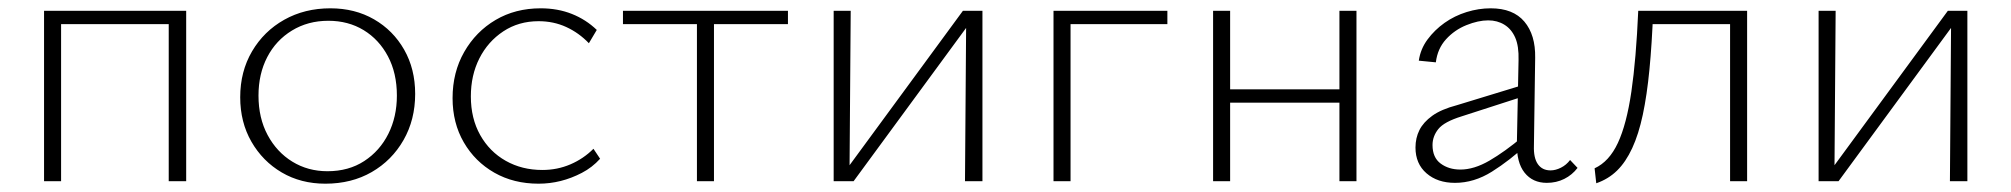

<svg xmlns="http://www.w3.org/2000/svg" viewBox="-20 -436 4839 462"><path d="M386 0V-410H428V0ZM86 0V-410H127V0ZM105 -378V-410H407V-378Z M763 6Q704 6 658 -21Q612 -48 585 -95Q558 -142 558 -202Q558 -264 586.5 -312.5Q615 -361 664 -388.5Q713 -416 775 -416Q834 -416 880 -389.5Q926 -363 952.5 -316.5Q979 -270 979 -210Q979 -148 951 -99Q923 -50 874.5 -22Q826 6 763 6ZM768 -24Q819 -24 856.5 -48.5Q894 -73 914.5 -114Q935 -155 935 -206Q935 -260 913.5 -300.5Q892 -341 855 -363.5Q818 -386 770 -386Q721 -386 682.5 -362.5Q644 -339 623 -298.5Q602 -258 602 -206Q602 -152 624 -111Q646 -70 683.5 -47Q721 -24 768 -24Z M1276 6Q1216 6 1169.5 -20.5Q1123 -47 1096 -93.5Q1069 -140 1069 -200Q1069 -262 1097 -311Q1125 -360 1172.5 -388Q1220 -416 1281 -416Q1322 -416 1356 -402.5Q1390 -389 1416 -364L1397 -332Q1373 -357 1342.5 -371Q1312 -385 1276 -385Q1228 -385 1191 -360.5Q1154 -336 1133.5 -295.5Q1113 -255 1113 -204Q1113 -151 1135.5 -111Q1158 -71 1197 -49Q1236 -27 1285 -27Q1321 -27 1352.5 -40.5Q1384 -54 1408 -78L1424 -54Q1405 -33 1380 -20Q1355 -7 1329 -0.5Q1303 6 1276 6Z M1657 0V-410H1698V0ZM1479 -378V-410H1876V-378Z M2302 0 2305 -410H2344V0ZM1986 0V-410H2027L2024 0ZM2010 0V-19L2297 -410H2321V-391L2034 0Z M2515 0V-410H2556V0ZM2536 -378V-410H2789V-378Z M3203 0V-410H3244V0ZM2899 0V-410H2940V0ZM2918 -189V-221H3224V-189Z M3702 4Q3668 4 3648.5 -20.5Q3629 -45 3630 -92L3634 -291Q3635 -325 3626 -345.5Q3617 -366 3600 -376.5Q3583 -387 3561 -387Q3537 -387 3508.5 -375.5Q3480 -364 3459.5 -341.5Q3439 -319 3435 -286L3394 -290Q3398 -318 3415 -341Q3432 -364 3456 -381Q3480 -398 3509 -407Q3538 -416 3567 -416Q3621 -416 3648 -384Q3675 -352 3674 -297L3671 -85Q3670 -56 3680.5 -41Q3691 -26 3711 -26Q3723 -26 3736 -32.5Q3749 -39 3758 -51L3776 -32Q3763 -15 3744 -5.5Q3725 4 3702 4ZM3481 4Q3439 4 3412.5 -19Q3386 -42 3386 -81Q3386 -104 3395.5 -123Q3405 -142 3426.5 -157.5Q3448 -173 3486 -183L3653 -234L3658 -208L3497 -156Q3455 -143 3441 -125.5Q3427 -108 3427 -87Q3427 -57 3446.5 -42.5Q3466 -28 3494 -28Q3527 -28 3564 -49.5Q3601 -71 3644 -107L3655 -89Q3613 -50 3570 -23Q3527 4 3481 4Z M3821 5 3817 -31Q3852 -47 3873 -92Q3894 -137 3905.5 -215.5Q3917 -294 3922 -410H3958Q3955 -331 3949 -269Q3943 -207 3933 -160Q3923 -113 3907.5 -79.5Q3892 -46 3871 -25.5Q3850 -5 3821 5ZM4143 0V-410H4184V0ZM3943 -378V-410H4161V-378Z M4672 0 4675 -410H4714V0ZM4356 0V-410H4397L4394 0ZM4380 0V-19L4667 -410H4691V-391L4404 0Z"/></svg>

Font: Ysabeau ExtraLight
Style: Regular
Weight: 250
Designer: Christian Thalmann (Catharsis Fonts)
Version: Version 2.002